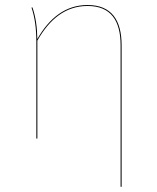

<svg xmlns="http://www.w3.org/2000/svg" viewBox="-20 -547 619 758"><path d="M325.6 -527.2C238.6 -527.2 174.2 -475.4 127.3 -392.8C127 -437 120.9 -481.2 108.1 -517.6L104.3 -517.3C117.2 -480.1 123.5 -433.9 123.5 -382.8V0H127.5V-386.7C175.6 -471.6 238.9 -523.4 325.6 -523.4C418.1 -523.4 456.1 -465.5 456.1 -367.9V190.2L460.1 190.6V-368.1C460.1 -467.4 420.6 -527.2 325.6 -527.2Z"/></svg>

Font: Fira Sans Four
Style: Regular
Weight: 100
Designer: Carrois Corporate & Edenspiekermann AG
Foundry: Carrois Corporate GbR & Edenspiekermann AG
Version: Version 4.203;PS 004.203;hotconv 1.0.88;makeotf.lib2.5.64775